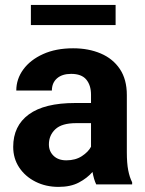

<svg xmlns="http://www.w3.org/2000/svg" viewBox="-20 -729 575 759"><path d="M360.4 0Q351.1 -19 345.7 -49.3Q324.7 -24.9 292 -7.6Q259.3 9.8 211.4 9.8Q161.1 9.8 120.4 -10.7Q79.6 -31.2 55.9 -66.9Q32.2 -102.5 32.2 -148.4Q32.2 -231.4 93.8 -276.6Q155.3 -321.8 276.9 -321.8H339.8V-354.5Q339.8 -392.1 321 -414.6Q302.2 -437 261.2 -437Q225.6 -437 205.3 -419.2Q185.1 -401.4 185.1 -371.1H44.4Q44.4 -416.5 72 -454.3Q99.6 -492.2 150.1 -515.1Q200.7 -538.1 269 -538.1Q330.1 -538.1 378.2 -517.6Q426.3 -497.1 453.9 -456.1Q481.4 -415 481.4 -353.5V-127.4Q481.4 -84 486.8 -56.2Q492.2 -28.3 502.4 -8.3V0ZM242.2 -95.2Q278.3 -95.2 303.7 -111.8Q329.1 -128.4 339.8 -148.9V-242.2H280.8Q224.6 -242.2 199 -218.3Q173.3 -194.3 173.3 -158.2Q173.3 -130.9 191.9 -113Q210.4 -95.2 242.2 -95.2ZM437 -709.5V-629.9H102.1V-709.5Z"/></svg>

Font: Vazirmatn FD
Style: Bold
Weight: 700
Designer: Saber Rastikerdar
Foundry: Saber Rastikerdar
Version: Version 33.001